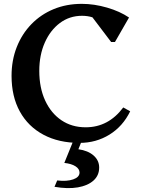

<svg xmlns="http://www.w3.org/2000/svg" viewBox="-20 -726 737 997"><path d="M393 16Q285 16 205.5 -26.5Q126 -69 83 -147Q40 -225 40 -332Q40 -413 67 -481.5Q94 -550 143 -600.5Q192 -651 258.5 -678.5Q325 -706 405 -706Q469 -706 536 -686.5Q603 -667 650 -635L577 -508H557L460 -636Q435 -644 406 -644Q341 -644 291 -606.5Q241 -569 212.5 -504.5Q184 -440 184 -358Q184 -270 214.5 -204Q245 -138 299 -101.5Q353 -65 425 -65Q543 -65 620 -168L656 -148Q618 -70 548.5 -27Q479 16 393 16ZM263 244 277 211Q327 217 360 205.5Q393 194 393 170Q393 151 372 137.5Q351 124 314 120L368 -13H412L387 49Q437 56 466 81.5Q495 107 495 144Q495 185 465.5 211.5Q436 238 384 247Q332 256 263 244Z"/></svg>

Font: Platypi Medium
Style: Regular
Weight: 500
Designer: David Sargent
Foundry: Bolt Cutter Type
Version: Version 1.200; ttfautohint (v1.8.4.7-5d5b)